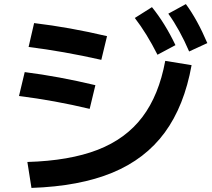

<svg xmlns="http://www.w3.org/2000/svg" viewBox="-20 -875 1040 940"><path d="M789 -577 918 -556Q882 -356 786.5 -226Q691 -96 530 -29.5Q369 37 134 45L114 -82Q320 -88 458 -141.5Q596 -195 677 -302Q758 -409 789 -577ZM101 -522Q267 -501 447 -458L419 -342Q248 -383 73 -405ZM147 -762Q322 -741 504 -698L476 -582Q290 -624 120 -645ZM724 -840Q788 -761 839 -654L751 -607Q698 -712 640 -787ZM890 -855Q946 -779 995 -664L906 -623Q860 -730 804 -808Z"/></svg>

Font: Enso
Style: Bold
Weight: 700
Designer: Coji Morishita
Foundry: UNDERFOREST DESIGN
Version: Version 1.000